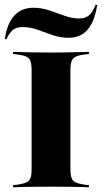

<svg xmlns="http://www.w3.org/2000/svg" viewBox="-22 -790 430 810"><path d="M181.5 -2.4Q150.8 -2.4 122.6 -2Q94.4 -1.6 71.8 -1.2Q49.2 -0.8 33.1 0V-8.9L54.8 -11.3Q78.2 -15.3 90.3 -21Q102.4 -26.6 106.9 -39.5Q111.3 -52.4 111.3 -78.2V-492.7Q111.3 -518.5 106.9 -531.5Q102.4 -544.4 90.3 -550.4Q78.2 -556.5 54.8 -559.7L33.1 -562.1V-571Q49.2 -571 71.8 -570.2Q94.4 -569.4 122.6 -569Q150.8 -568.5 181.5 -568.5H193.5H205.6Q236.3 -568.5 264.1 -569Q291.9 -569.4 314.9 -570.2Q337.9 -571 353.2 -571V-562.1L332.3 -559.7Q308.1 -556.5 296.4 -550.4Q284.7 -544.4 279.8 -531.5Q275 -518.5 275 -492.7V-78.2Q275 -52.4 279.8 -39.5Q284.7 -26.6 296.4 -21Q308.1 -15.3 332.3 -11.3L353.2 -8.9V0Q337.9 -0.8 314.9 -1.2Q291.9 -1.6 264.1 -2Q236.3 -2.4 205.6 -2.4H193.5ZM266.9 -630.6Q232.3 -630.6 200 -641.9Q167.7 -653.2 136.7 -664.5Q105.6 -675.8 72.6 -675.8Q48.4 -675.8 33.5 -664.5Q18.5 -653.2 4.8 -624.2L-1.6 -625.8Q8.1 -691.1 38.3 -724.2Q68.5 -757.3 118.5 -757.3Q154 -757.3 186.7 -746Q219.4 -734.7 250.8 -723.4Q282.3 -712.1 312.9 -712.1Q337.9 -712.1 353.2 -725Q368.5 -737.9 381.5 -770.2L387.9 -768.5Q377.4 -699.2 347.6 -664.9Q317.7 -630.6 266.9 -630.6Z"/></svg>

Font: Playfair 144pt SemiExpanded Black
Style: Regular
Weight: 900
Width: 6
Designer: Claus Eggers Sørensen
Foundry: Claus Eggers Sørensen
Version: Version 2.203